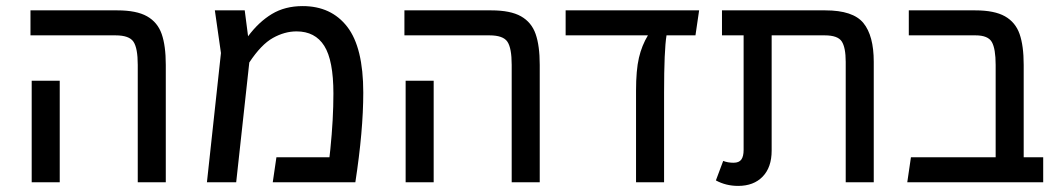

<svg xmlns="http://www.w3.org/2000/svg" viewBox="-20 -598 3463 630"><path d="M432 -385Q432 -440 418 -461Q404 -482 359 -482H80V-564H365Q428 -564 462.5 -544.5Q497 -525 510.5 -486.5Q524 -448 524 -385V0H432ZM84 -333H176V0H84Z M1172 -294Q1172 -169 1146 0H875L887 -82H1061L1064 -109Q1074 -207 1074 -291Q1074 -400 1044 -447.5Q1014 -495 953 -495Q914 -495 875.5 -473.5Q837 -452 798 -393L755 0H659L705 -424L685 -564H783L794 -479Q829 -526 872 -552Q915 -578 973 -578Q1067 -578 1119.5 -510Q1172 -442 1172 -294Z M1659 -385Q1659 -440 1645 -461Q1631 -482 1586 -482H1307V-564H1592Q1655 -564 1689.5 -544.5Q1724 -525 1737.5 -486.5Q1751 -448 1751 -385V0H1659ZM1311 -333H1403V0H1311Z M2262 -482H2167Q2159 -433 2159 -294V0H2067V-300Q2067 -368 2076.5 -408.5Q2086 -449 2106 -482H1836V-564H2274Z M2847 -395V0H2755V-395Q2755 -442 2742 -462Q2729 -482 2686 -482H2512V-104Q2512 -49 2482.5 -18.5Q2453 12 2402 12Q2362 12 2329 -6L2353 -70Q2368 -64 2387 -64Q2405 -64 2412.5 -74.5Q2420 -85 2420 -106V-482H2349V-564H2688Q2779 -564 2813 -522.5Q2847 -481 2847 -395Z M3403 -82V0H2957L2969 -82H3247V-385Q3247 -438 3234.5 -460Q3222 -482 3181 -482H2962V-564H3180Q3243 -564 3277.5 -544.5Q3312 -525 3325.5 -486.5Q3339 -448 3339 -385V-82Z"/></svg>

Font: FiraGO
Style: Regular
Weight: 400
Designer: bBox Type
Foundry: bBox Type GmbH
Version: Version 1.001;April 20, 2020;FontCreator 12.0.0.2555 64-bit